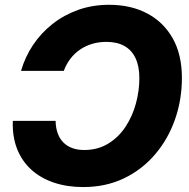

<svg xmlns="http://www.w3.org/2000/svg" viewBox="-20 -758 778 789"><path d="M428.2 -738.3Q517.6 -738.3 584.7 -702.9Q651.9 -667.5 689.7 -600.6Q727.5 -533.7 727.5 -438Q727.5 -348.1 699.2 -267.3Q670.9 -186.5 617.4 -123.8Q564 -61 489.3 -25.1Q414.6 10.7 321.8 10.7Q255.9 10.7 201.4 -7.6Q147 -25.9 108.4 -61Q69.8 -96.2 50 -146.7Q30.3 -197.3 32.7 -261.2H208.5Q209 -233.4 216.8 -211.2Q224.6 -189 239.7 -173.3Q254.9 -157.7 276.4 -149.7Q297.9 -141.6 325.7 -141.6Q382.3 -141.6 425 -168Q467.8 -194.3 496.1 -237.5Q524.4 -280.8 538.6 -333Q552.7 -385.3 552.7 -436.5Q552.7 -485.4 537.1 -518.6Q521.5 -551.8 491.5 -568.8Q461.4 -585.9 417.5 -585.9Q386.7 -585.9 359.1 -577.9Q331.5 -569.8 308.8 -554.2Q286.1 -538.6 269.3 -516.6Q252.4 -494.6 242.2 -466.8H66.4Q82.5 -522.9 115.2 -572.3Q147.9 -621.6 195.1 -658.9Q242.2 -696.3 301 -717.3Q359.9 -738.3 428.2 -738.3Z"/></svg>

Font: Inter 24pt ExtraBold
Style: Italic
Weight: 800
Italic angle: -9.3988°
Designer: Rasmus Andersson
Foundry: rsms
Version: Version 4.001;git-66647c0bb